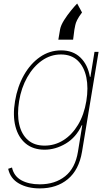

<svg xmlns="http://www.w3.org/2000/svg" viewBox="-20 -835 624 1071"><path d="M201.7 215.9Q133.5 215.9 85.4 188.4Q37.3 160.9 25.6 106.5L46.9 99.4Q57.5 147.4 98.7 170.3Q139.9 193.2 201.7 193.2Q286.9 193.2 343.4 148.1Q399.9 103 414.8 11.4L438.9 -136.4H436.1Q404.1 -68.2 346.8 -34.1Q289.4 0 228.7 0Q164.8 0 123.2 -34.4Q81.7 -68.9 66.1 -130Q50.4 -191.1 63.9 -271.3Q77.4 -352.3 113.6 -416.2Q149.9 -480.1 203.1 -517Q256.4 -554 321 -554Q387.1 -554 428.4 -514.2Q469.8 -474.4 481.5 -406.2H484.4L507.1 -545.5H529.8L437.5 11.4Q420.5 112.6 358.5 164.2Q296.5 215.9 201.7 215.9ZM228.7 -22.7Q285.5 -22.7 333.6 -52.9Q381.7 -83.1 415.3 -138.8Q448.9 -194.6 461.6 -271.3Q473.7 -345.2 461.5 -403.9Q449.2 -462.7 413.5 -497Q377.8 -531.2 319.6 -531.2Q262.1 -531.2 213.6 -497Q165.1 -462.7 131.9 -403.9Q98.7 -345.2 86.6 -271.3Q74.6 -197.4 87.2 -141.5Q99.8 -85.6 135.5 -54.2Q171.2 -22.7 228.7 -22.7ZM305.4 -613.6 315.3 -671.9Q319.6 -694.2 337.5 -722.7Q355.5 -751.1 376.4 -776.6Q397.4 -802.2 410.5 -815.3L437.5 -765.6Q418.3 -739.7 410.3 -723.4Q402.3 -707 400 -695Q397.7 -682.9 394.9 -669L387.8 -613.6Z"/></svg>

Font: Inter UI Thin
Style: Italic
Weight: 100
Italic angle: -9.39999°
Designer: Rasmus Andersson
Foundry: rsms
Version: 3.2;8d6f07862